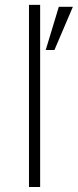

<svg xmlns="http://www.w3.org/2000/svg" viewBox="-20 -753 313 773"><path d="M96.7 0V-733.4H141.6V0ZM164.1 -551.8 216.8 -725.6H273.4L199.2 -551.8Z"/></svg>

Font: Gothic A1 ExtraLight
Style: Regular
Weight: 275
Designer: HanYang I&C Co.,Ltd.
Foundry: HanYang I&C Co.,Ltd.
Version: Version 2.50